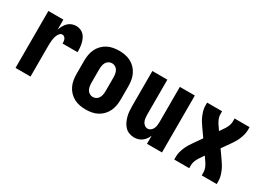

<svg xmlns="http://www.w3.org/2000/svg" viewBox="-27 -1019 2055 1519"><g transform="rotate(30 1000.0 -260.0)"><path d="M106 0V-520H243V-429Q250 -448 259.5 -466Q269 -484 283.5 -498.5Q298 -513 317.5 -520.5Q337 -528 357 -528Q376 -528 395 -521Q414 -514 427.5 -500Q441 -486 449 -468Q457 -450 461.5 -431Q466 -412 467.5 -392.5Q469 -373 469 -353H332Q332 -363 331 -373Q330 -383 326 -392Q322 -401 314 -407.5Q306 -414 296 -414Q283 -414 273.5 -404Q264 -394 258.5 -381.5Q253 -369 250 -356Q247 -343 245.5 -329.5Q244 -316 243.5 -302.5Q243 -289 243 -276V0Z M750 8Q723 8 695.5 3Q668 -2 643.5 -15Q619 -28 600 -48Q581 -68 569 -93Q557 -118 552.5 -145.5Q548 -173 548 -200V-320Q548 -347 552.5 -374.5Q557 -402 569 -427Q581 -452 600 -472Q619 -492 643.5 -505Q668 -518 695.5 -523Q723 -528 750 -528Q777 -528 804.5 -523Q832 -518 856.5 -505Q881 -492 900 -472Q919 -452 931 -427Q943 -402 947.5 -374.5Q952 -347 952 -320V-200Q952 -173 947.5 -145.5Q943 -118 931 -93Q919 -68 900 -48Q881 -28 856.5 -15Q832 -2 804.5 3Q777 8 750 8ZM750 -106Q766 -106 780.5 -114.5Q795 -123 802.5 -137.5Q810 -152 812.5 -168Q815 -184 815 -200V-320Q815 -336 812.5 -352Q810 -368 802.5 -382.5Q795 -397 780.5 -405.5Q766 -414 750 -414Q734 -414 719.5 -405.5Q705 -397 697.5 -382.5Q690 -368 687.5 -352Q685 -336 685 -320V-200Q685 -184 687.5 -168Q690 -152 697.5 -137.5Q705 -123 719.5 -114.5Q734 -106 750 -106Z M1192 8Q1169 8 1146.5 -0.5Q1124 -9 1108 -26Q1092 -43 1082 -64Q1072 -85 1066 -107.5Q1060 -130 1058 -153.5Q1056 -177 1056 -200V-520H1193V-200Q1193 -185 1195 -169.5Q1197 -154 1203 -140Q1209 -126 1222 -116Q1235 -106 1250 -106Q1265 -106 1278 -116Q1291 -126 1297 -140Q1303 -154 1305 -169.5Q1307 -185 1307 -200V-520H1444V0H1307V-74Q1300 -57 1289 -41.5Q1278 -26 1263 -14.5Q1248 -3 1229.5 2.5Q1211 8 1192 8Z M1556 0V-26Q1556 -48 1561.5 -69Q1567 -90 1575.5 -110.5Q1584 -131 1595 -149.5Q1606 -168 1619 -186L1671 -260L1619 -334Q1606 -352 1595 -370.5Q1584 -389 1575.5 -409.5Q1567 -430 1561.5 -451Q1556 -472 1556 -494V-520H1693V-494Q1693 -481 1696 -468.5Q1699 -456 1704.5 -444Q1710 -432 1716.5 -421Q1723 -410 1731 -400L1750 -372L1769 -400Q1777 -410 1783.5 -421Q1790 -432 1795.5 -444Q1801 -456 1804 -468.5Q1807 -481 1807 -494V-520H1944V-494Q1944 -472 1938.5 -451Q1933 -430 1924.5 -409.5Q1916 -389 1905 -370.5Q1894 -352 1881 -334L1829 -260L1881 -186Q1894 -168 1905 -149.5Q1916 -131 1924.5 -110.5Q1933 -90 1938.5 -69Q1944 -48 1944 -26V0H1807V-26Q1807 -39 1804 -51.5Q1801 -64 1795.5 -76Q1790 -88 1783.5 -99Q1777 -110 1769 -120L1750 -148L1731 -120Q1723 -110 1716.5 -99Q1710 -88 1704.5 -76Q1699 -64 1696 -51.5Q1693 -39 1693 -26V0Z"/></g></svg>

Font: Iosevka Curly Heavy
Style: Regular
Weight: 900
Monospace: yes
Designer: Belleve Invis
Foundry: Belleve Invis
Version: Version 22.1.2; ttfautohint (v1.8.4)